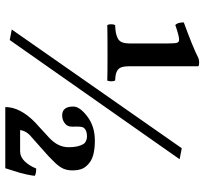

<svg xmlns="http://www.w3.org/2000/svg" viewBox="-44 -664 787 740"><g transform="rotate(90 350.0 -294.5)"><path d="M551.8 -601.1 594.2 -592.8 134.8 62 94.2 54.2ZM391.1 -183.1Q391.1 -208 429.4 -237.1Q467.8 -266.1 522 -266.1Q581.5 -266.1 607.4 -245.6Q623.5 -233.4 630.4 -218.3Q637.2 -203.1 637.2 -179.2Q637.2 -160.2 630.9 -145.5Q624.5 -130.4 607.9 -112.8Q586.9 -90.3 551.8 -60.1L509.3 -22.5Q484.9 -2.9 481.9 22H564Q585.4 22 602.8 3.7Q620.1 -14.6 629.9 -40Q650.9 -40 658.2 -34.2Q656.7 -20.5 652.8 -2.9Q648.9 14.6 645.8 25.4Q642.6 36.1 636.2 55.7Q629.9 75.2 628.9 79.1H393.1Q393.1 22 452.1 -35.6L510.7 -89.4Q547.9 -123.5 547.9 -165Q547.9 -201.2 536.1 -221.2Q532.2 -228 523.7 -231.9Q515.1 -235.8 507.8 -235.8Q477.1 -235.8 470.2 -217.8Q468.3 -210.9 468.3 -194.8Q468.3 -192.4 468.5 -187.3Q468.8 -182.1 468.8 -180.2Q468.8 -173.8 467.8 -168.9Q465.3 -156.7 453.1 -148.4Q440.9 -140.1 425.3 -140.1Q391.1 -140.1 391.1 -183.1ZM133.8 -590.8Q118.7 -590.8 77.1 -576.2Q66.9 -584 66.9 -608.9Q162.1 -643.6 204.1 -665Q208.5 -667.5 220 -668Q231.4 -668.5 235.8 -665V-399.9Q235.8 -381.3 239.3 -370.1Q242.7 -358.9 251.2 -353.5Q259.8 -348.1 267.6 -346.7Q275.4 -345.2 291 -344.2Q293.9 -338.4 293.9 -328.9Q293.9 -319.3 291 -314Q261.2 -314.9 191.9 -314.9Q106.9 -314.9 77.1 -314Q74.2 -318.4 74 -328.1Q73.7 -337.9 77.1 -344.2Q95.7 -345.2 105.7 -346.9Q115.7 -348.6 127 -353.8Q138.2 -358.9 143.1 -370.1Q147.9 -381.3 147.9 -399.9V-549.8Q147.9 -574.7 145.3 -582.8Q142.6 -590.8 133.8 -590.8Z"/></g></svg>

Font: Linux Libertine G
Style: Bold
Weight: 700
Designer: Philipp H. Poll
Foundry: Philipp H. Poll
Version: Version 5.0.3